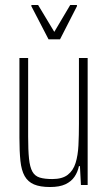

<svg xmlns="http://www.w3.org/2000/svg" viewBox="-20 -743 433 771"><path d="M181 8Q141 8 116.5 -2.5Q92 -13 79 -36Q66 -59 62 -97Q58 -135 58 -190V-510H93V-195Q93 -140 96.5 -106Q100 -72 110 -54Q120 -36 139.5 -30Q159 -24 190 -24Q230 -24 252 -41Q274 -58 283.5 -88.5Q293 -119 295 -159.5Q297 -200 297 -246V-510H332V0H305L301 -76H297Q292 -52 279 -33Q266 -14 242.5 -3Q219 8 181 8ZM175 -585 106 -718V-723H133L198 -615L262 -723H289V-718L221 -585Z"/></svg>

Font: Saira ExtraCondensed Thin
Style: Regular
Weight: 250
Width: 2
Designer: Hector Gatti with collaboration of the Omnibus-Type team
Foundry: Omnibus-Type
Version: Version 1.101